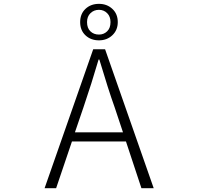

<svg xmlns="http://www.w3.org/2000/svg" viewBox="-20 -987 1040 1007"><path d="M499 -935.5Q472.7 -935.5 454.6 -918Q436.5 -900.4 436.5 -871.1Q436.5 -839.8 454.1 -822.8Q471.7 -805.7 499 -805.7Q524.4 -805.7 542 -822.8Q559.6 -839.8 559.6 -871.1Q559.6 -900.4 542 -918Q524.4 -935.5 499 -935.5ZM499 -775.4Q456.1 -775.4 428.2 -801.8Q400.4 -828.1 400.4 -871.1Q400.4 -914.1 428.2 -940.4Q456.1 -966.8 499 -966.8Q541 -966.8 569.3 -940.4Q597.7 -914.1 597.7 -871.1Q597.7 -829.1 569.3 -802.2Q541 -775.4 499 -775.4ZM373 -293H625L581.1 -424.8Q548.8 -514.6 501 -674.8H497.1Q460 -547.9 418 -424.8ZM721.7 0 640.6 -245.1H357.4L274.4 0H213.9L468.8 -728.5H531.2L786.1 0Z"/></svg>

Font: GenEi Gothic M Light
Style: Regular
Weight: 300
Designer: o_tamon (Modified); [Source Han Sans]
Ryoko NISHIZUKA  (kana & ideographs); Paul D. Hunt (Latin, Greek & Cyrillic); Wenl
Version: Version 1.1a;Original Version 1.004